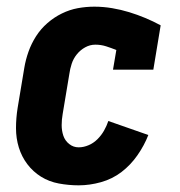

<svg xmlns="http://www.w3.org/2000/svg" viewBox="-20 -548 540 576"><path d="M216 8Q186 8 156.5 2.5Q127 -3 103 -18Q79 -33 62 -55.5Q45 -78 36.5 -105.5Q28 -133 28 -163.5Q28 -194 33 -225L53 -345Q57 -369 65.5 -393Q74 -417 88 -439Q102 -461 122 -478.5Q142 -496 165.5 -507.5Q189 -519 213.5 -523.5Q238 -528 263 -528Q290 -528 316.5 -523.5Q343 -519 367.5 -511.5Q392 -504 416 -494Q440 -484 462 -472L440 -339H319L329 -398Q314 -404 298.5 -409Q283 -414 266 -414Q250 -414 235.5 -406Q221 -398 210.5 -385Q200 -372 195 -356.5Q190 -341 188 -326L168 -206Q165 -189 165 -172.5Q165 -156 170 -141Q175 -126 187.5 -116Q200 -106 216 -106Q231 -106 246 -112.5Q261 -119 272.5 -130.5Q284 -142 292 -156Q300 -170 305 -185L425 -143Q413 -112 392.5 -82.5Q372 -53 344.5 -32Q317 -11 283 -1.5Q249 8 216 8Z"/></svg>

Font: Iosevka Curly Slab Heavy
Style: Italic
Weight: 900
Italic angle: -9°
Monospace: yes
Designer: Belleve Invis
Foundry: Belleve Invis
Version: Version 22.1.2; ttfautohint (v1.8.4)